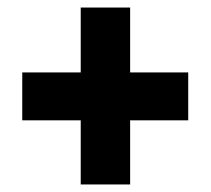

<svg xmlns="http://www.w3.org/2000/svg" viewBox="-20 -579 559 509"><path d="M194 -260V-90H325V-260H479V-387H325V-559H194V-387H39V-260Z"/></svg>

Font: Noto Sans Gurmukhi Condensed Black
Style: Regular
Weight: 900
Width: 3
Designer: Jelle Bosma - Monotype Design Team
Foundry: Monotype Imaging Inc.
Version: Version 2.004